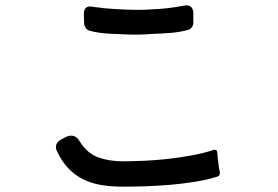

<svg xmlns="http://www.w3.org/2000/svg" viewBox="-20 -733 1040 719"><path d="M295 -648 294 -682Q294 -698 303 -704.5Q312 -711 327 -708Q335 -706 344 -705.5Q353 -705 362 -703Q402 -699 451 -697Q475 -696 499 -696Q523 -696 547 -698Q578 -699 608.5 -702.5Q639 -706 669 -712Q702 -718 704 -685V-651Q705 -640 698.5 -631Q692 -622 681 -620Q649 -612 615.5 -609.5Q582 -607 550 -606Q526 -604 502 -603.5Q478 -603 454 -604Q421 -605 386 -607Q351 -609 319 -617Q308 -619 301.5 -628Q295 -637 295 -648ZM439 -34Q397 -34 360 -40Q323 -46 291.5 -61.5Q260 -77 235 -103.5Q210 -130 192 -170Q187 -182 191.5 -193Q196 -204 208 -210L227 -220Q236 -225 247 -225Q267 -225 280 -201Q308 -158 348.5 -143.5Q389 -129 439 -129Q477 -129 521 -131Q565 -133 609.5 -138Q654 -143 697.5 -151Q741 -159 778 -171Q792 -176 794 -161L795 -145L800 -104L803 -90Q806 -75 792 -71Q753 -59 708.5 -52Q664 -45 618 -41Q572 -37 526.5 -35.5Q481 -34 439 -34Z"/></svg>

Font: Higure Gothic Medium
Style: Regular
Weight: 500
Designer: Yoshimichi Ohira
Foundry: Positype
Version: Version 1.000